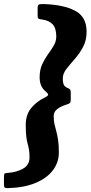

<svg xmlns="http://www.w3.org/2000/svg" viewBox="-115 -800 457 969"><path d="M106 -779.5Q204.5 -776.5 263.2 -746.2Q322 -716 322 -640Q322 -596 304 -562.5Q286 -529 262.2 -502.2Q238.5 -475.5 220.2 -452Q202 -428.5 202 -405Q202 -379 208.5 -369.5Q215 -360 230.5 -354Q238 -351 240 -346.2Q242 -341.5 242 -331V-297.5Q242 -286.5 239.5 -282.2Q237 -278 229 -275.5Q213.5 -270.5 196.5 -263Q179.5 -255.5 167.8 -243.8Q156 -232 156 -214Q156 -190.5 160 -173.2Q164 -156 169 -138Q174 -120 178 -94.5Q182 -69 182 -29Q182 18.5 152.8 58.2Q123.5 98 66.2 122.5Q9 147 -75 149.5Q-86 150 -90.5 147Q-95 144 -95 131.5V95Q-95 80 -92.2 76.8Q-89.5 73.5 -75.5 72.5Q-33.5 70 0.2 51.8Q34 33.5 34 -5.5Q34 -30.5 31.2 -45.5Q28.5 -60.5 24.5 -74.5Q20.5 -88.5 17.8 -110Q15 -131.5 15 -169Q15 -220 41.2 -253.2Q67.5 -286.5 110.5 -307.5Q129 -316.5 128 -322.8Q127 -329 116 -338Q85 -362.5 85 -410Q85 -447.5 97.8 -475.2Q110.5 -503 127 -525.8Q143.5 -548.5 156.2 -570Q169 -591.5 169 -616Q169 -657 151 -677Q133 -697 97.5 -701.5Q86 -703 80.5 -705Q75 -707 75 -721.5V-759.5Q75 -776 83 -778Q91 -780 106 -779.5Z"/></svg>

Font: Besley* Narrow
Style: Bold Italic
Weight: 700
Width: 4
Italic angle: -13°
Designer: Owen Earl
Foundry: indestructible type*
Version: Version 3.000; ttfautohint (v1.8.3)